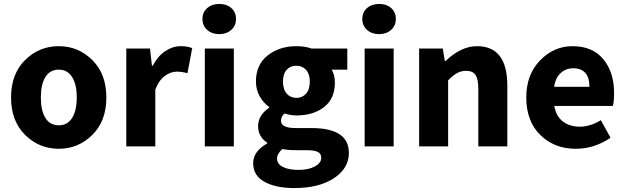

<svg xmlns="http://www.w3.org/2000/svg" viewBox="-20 -742 3169 973"><path d="M278 12Q178 12 107 -58.5Q36 -129 36 -248Q36 -367 107 -437.5Q178 -508 278 -508Q377 -508 448 -437.5Q519 -367 519 -248Q519 -129 448 -58.5Q377 12 278 12ZM278 -107Q322 -107 345.5 -144.5Q369 -182 369 -248Q369 -314 345.5 -351.5Q322 -389 278 -389Q233 -389 210 -351.5Q187 -314 187 -248Q187 -182 210 -144.5Q233 -107 278 -107Z M620 0V-496H740L750 -409H754Q780 -458 817.5 -483Q855 -508 895 -508Q931 -508 954 -498L930 -371Q901 -379 876 -379Q845 -379 815 -357Q785 -335 767 -288V0Z M1018 0V-496H1165V0ZM1091 -722Q1129 -722 1152.5 -701Q1176 -680 1176 -646Q1176 -612 1152 -590.5Q1128 -569 1091 -569Q1054 -569 1030 -590.5Q1006 -612 1006 -646Q1006 -680 1030 -701Q1054 -722 1091 -722Z M1471 211Q1378 211 1320.5 179.5Q1263 148 1263 85Q1263 25 1334 -15V-19Q1288 -49 1288 -103Q1288 -158 1344 -196V-200Q1315 -220 1296 -254Q1277 -288 1277 -329Q1277 -414 1336.5 -461Q1396 -508 1482 -508Q1526 -508 1559 -496H1740V-389H1661Q1677 -362 1677 -324Q1677 -242 1622.5 -199.5Q1568 -157 1482 -157Q1453 -157 1422 -167Q1404 -152 1404 -130Q1404 -93 1479 -93H1559Q1748 -93 1748 33Q1748 111 1672.5 161Q1597 211 1471 211ZM1550 -329Q1550 -367 1531 -388Q1512 -409 1482 -409Q1452 -409 1433 -388.5Q1414 -368 1414 -329Q1414 -289 1433 -267.5Q1452 -246 1482 -246Q1512 -246 1531 -267.5Q1550 -289 1550 -329ZM1494 119Q1543 119 1575.5 101.5Q1608 84 1608 58Q1608 36 1589.5 27.5Q1571 19 1532 19H1481Q1435 19 1411 13Q1384 37 1384 62Q1384 89 1413.5 104Q1443 119 1494 119Z M1828 0V-496H1975V0ZM1901 -722Q1939 -722 1962.5 -701Q1986 -680 1986 -646Q1986 -612 1962 -590.5Q1938 -569 1901 -569Q1864 -569 1840 -590.5Q1816 -612 1816 -646Q1816 -680 1840 -701Q1864 -722 1901 -722Z M2104 0V-496H2224L2234 -433H2238Q2317 -508 2397 -508Q2551 -508 2551 -308V0H2404V-289Q2404 -342 2389.5 -362.5Q2375 -383 2343 -383Q2317 -383 2297 -372Q2277 -361 2251 -335V0Z M2898 12Q2789 12 2718 -58Q2647 -128 2647 -248Q2647 -364 2717 -436Q2787 -508 2881 -508Q2983 -508 3037.5 -442Q3092 -376 3092 -270Q3092 -229 3086 -205H2789Q2798 -153 2832.5 -126.5Q2867 -100 2918 -100Q2971 -100 3025 -133L3074 -44Q2992 12 2898 12ZM2788 -302H2967Q2967 -396 2884 -396Q2848 -396 2821.5 -372Q2795 -348 2788 -302Z"/></svg>

Font: Toshiba Sans
Style: Bold
Weight: 700
Designer: Paul D. Hunt
Foundry: Toshiba Corporation
Version: Version 2.020;PS 2.0;hotconv 1.0.86;makeotf.lib2.5.63406